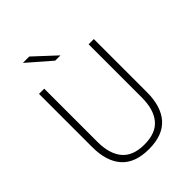

<svg xmlns="http://www.w3.org/2000/svg" viewBox="-236 -940 1066 1066"><g transform="rotate(-45 297.0 -407.0)"><path d="M296.5 10Q187.5 10 134.5 -50Q81.5 -110 81.5 -221.5V-639H122.5V-221Q122.5 -127.5 164.8 -76.8Q207 -26 296.5 -26Q387 -26 429 -76.8Q471 -127.5 471 -221V-639H512V-221.5Q512 -110 458.8 -50Q405.5 10 296.5 10ZM190 -824 316.5 -706.5V-706H275.5L141 -823V-824Z"/></g></svg>

Font: Anek Gujarati Medium ExtraLight
Style: Regular
Weight: 250
Version: Version 1.003